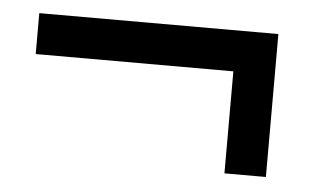

<svg xmlns="http://www.w3.org/2000/svg" viewBox="-32 -332 625 360"><g transform="rotate(5 280.0 -151.5)"><path d="M401 -209H29V-286H479V-17H401Z"/></g></svg>

Font: Hanken Grotesk Medium
Style: Regular
Weight: 500
Designer: Alfredo Marco Pradil
Foundry: Hanken Design Co.
Version: Version 3.014